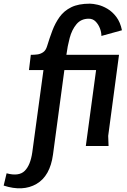

<svg xmlns="http://www.w3.org/2000/svg" viewBox="-140 -796 690 1047"><path d="M-104 149Q-37 167 -5.5 136Q26 105 36 35L97 -414H18L28 -497Q45 -497 62.5 -499Q80 -501 95 -511Q110 -521 117 -545Q130 -588 145.5 -629Q161 -670 185 -703.5Q209 -737 248.5 -756.5Q288 -776 350 -776Q367 -776 393 -770Q419 -764 446 -748Q473 -732 494.5 -703.5Q516 -675 525 -631L413 -600Q413 -621 404.5 -642.5Q396 -664 381 -679Q366 -694 344 -694Q302 -694 277 -664Q252 -634 240 -589Q228 -544 222 -497H509L450 -55L452 0H328L384 -414H211L149 47Q133 164 59 207Q-15 250 -120 216Z"/></svg>

Font: Rosario
Style: Bold Italic
Weight: 700
Italic angle: -8.05°
Designer: Hector Gatti
Foundry: Omnibus Type
Version: Version 1.101; ttfautohint (v1.8.1.43-b0c9)